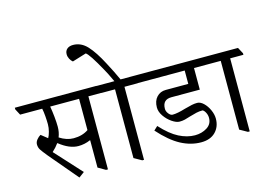

<svg xmlns="http://www.w3.org/2000/svg" viewBox="-159 -1266 2154 1554"><g transform="rotate(-15 918.0 -489.0)"><path d="M679 -593V-580H568V32H552L490 -4V-233H487Q439 -212 387 -212Q312 -212 228 -279H226Q204 -248 172 -219L374 2L328 36L126 -203Q90 -247 77.5 -266.5Q65 -286 65 -312Q65 -332 80.5 -351Q96 -370 113 -379L166 -337Q177 -356 185 -386.5Q193 -417 193 -447Q193 -475 190 -514Q187 -553 181 -580H-4L-31 -631V-645H652ZM490 -318V-580H248Q255 -540 260 -491.5Q265 -443 265 -407Q265 -361 249 -321Q308 -283 366 -283Q439 -283 490 -318Z M981 -592V-579H870V33H855L791 -3V-579H676L649 -630V-644H803Q764 -727 750 -750Q665 -905 637 -921L520 -885Q506 -896 496 -915Q486 -934 486 -954Q486 -982 504.5 -998Q523 -1014 555 -1014Q622 -1014 673 -959Q724 -904 779 -798Q823 -716 855 -645H953Z M1566 -593V-580H1453V-399H1215Q1140 -399 1140 -322Q1140 -300 1156 -280Q1172 -260 1189 -260Q1229 -260 1298 -281Q1335 -291 1358 -296Q1381 -301 1404 -301Q1431 -301 1457.5 -275.5Q1484 -250 1501 -212Q1518 -174 1518 -139Q1518 -71 1475 -27.5Q1432 16 1355 16Q1269 16 1186 -28Q1103 -72 1012 -174L1044 -204Q1120 -121 1188 -86.5Q1256 -52 1321 -52Q1378 -52 1422 -79.5Q1466 -107 1466 -159Q1466 -183 1455 -204Q1444 -225 1431 -231Q1402 -231 1378.5 -225.5Q1355 -220 1321 -210Q1294 -201 1273.5 -196Q1253 -191 1229 -191Q1202 -191 1166 -215.5Q1130 -240 1105 -276.5Q1080 -313 1080 -349Q1080 -404 1110 -436Q1140 -468 1186 -468H1375V-580H977L950 -631V-645H1539Z M1867 -593V-580H1756V32H1741L1677 -4V-580H1562L1535 -631V-645H1839Z"/></g></svg>

Font: Martel
Style: Regular
Weight: 400
Designer: Dan Reynolds
Foundry: Dan Reynolds
Version: Version 1.001; ttfautohint (v1.1) -l 5 -r 5 -G 72 -x 0 -D la